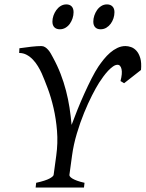

<svg xmlns="http://www.w3.org/2000/svg" viewBox="-20 -835 649 855"><path d="M516.6 -474.1Q521 -490.7 522.2 -504.2Q523.4 -517.6 521.2 -527.1Q519 -536.6 514.4 -541.7Q509.8 -546.9 502.4 -546.4Q493.7 -546.4 482.9 -538.8Q472.2 -531.2 461.4 -519.8Q450.7 -508.3 440.2 -494.1Q429.7 -480 421.4 -466.8Q407.7 -445.3 389.9 -410.4Q372.1 -375.5 354.5 -332.5Q336.9 -289.6 322.3 -240.7Q307.6 -191.9 300.8 -142.1L289.1 -56.2Q288.6 -53.2 291.5 -49.1Q294.4 -44.9 302.2 -40Q310.1 -35.2 323.2 -30.3Q336.4 -25.4 356.4 -21L354 0H138.7L141.1 -21Q182.6 -30.3 200.2 -39.8Q217.8 -49.3 218.8 -56.2L230.5 -142.1Q238.3 -198.2 233.9 -252.2Q229.5 -306.2 218.5 -353.8Q207.5 -401.4 192.6 -441.2Q177.7 -481 165.5 -508.8Q158.7 -523.9 148.9 -540Q139.2 -556.2 126.7 -569.3Q114.3 -582.5 98.9 -590.8Q83.5 -599.1 65.4 -599.1L66.4 -620.1Q92.8 -624 119.4 -627Q146 -629.9 164.1 -629.9Q173.3 -629.9 180.9 -625Q188.5 -620.1 194.8 -612.8Q201.2 -605.5 206.3 -596.4Q211.4 -587.4 215.8 -579.1Q235.8 -542.5 250 -505.6Q264.2 -468.8 273.9 -431.2Q283.7 -393.6 289.6 -355.5Q295.4 -317.4 298.8 -278.8Q310.1 -309.6 324.7 -345.9Q339.4 -382.3 355.5 -418Q371.6 -453.6 387.7 -485.4Q403.8 -517.1 418.5 -539.1Q429.2 -554.7 442.1 -570.8Q455.1 -586.9 470.2 -600.1Q485.4 -613.3 502.7 -621.6Q520 -629.9 539.1 -629.9Q550.8 -629.9 564 -625.2Q577.1 -620.6 587.9 -608.6Q598.6 -596.7 604.7 -576.2Q610.8 -555.7 607.9 -523.4L532.7 -464.4ZM307.6 -780.8Q307.6 -767.1 303.2 -753.7Q298.8 -740.2 291 -729.2Q283.2 -718.3 271.7 -711.4Q260.3 -704.6 246.6 -704.6Q231 -704.6 222.2 -713.4Q213.4 -722.2 213.4 -738.8Q213.4 -752 218 -765.4Q222.7 -778.8 230.7 -790Q238.8 -801.3 250.2 -808.3Q261.7 -815.4 275.4 -815.4Q290.5 -815.4 299.1 -806.4Q307.6 -797.4 307.6 -780.8ZM489.7 -780.8Q489.7 -767.1 485.4 -753.7Q481 -740.2 472.9 -729.2Q464.8 -718.3 453.4 -711.4Q441.9 -704.6 427.7 -704.6Q412.6 -704.6 404.1 -713.4Q395.5 -722.2 395.5 -738.8Q395.5 -752 399.9 -765.4Q404.3 -778.8 412.1 -790Q419.9 -801.3 431.2 -808.3Q442.4 -815.4 456.5 -815.4Q471.7 -815.4 480.7 -806.4Q489.7 -797.4 489.7 -780.8Z"/></svg>

Font: Gentium Plus
Style: Italic
Weight: 400
Italic angle: -8°
Designer: J. Victor Gaultney, Annie Olsen, Iska Routamaa
Foundry: SIL International
Version: Version 1.510